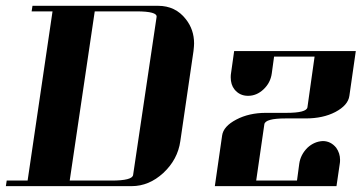

<svg xmlns="http://www.w3.org/2000/svg" viewBox="-20 -635 1237 655"><path d="M712.9 0 737.8 -172.9Q742.2 -204.1 786.1 -227.1Q829.6 -250 887.2 -250H957Q1025.9 -250 1028.8 -269L1053.2 -441.9H915L907.2 -384.8Q902.8 -352.5 878.9 -330.1Q855.5 -308.1 826.2 -308.1Q797.4 -308.1 779.8 -330.1Q767.1 -346.2 767.1 -371.1Q767.1 -379.9 768.1 -384.8L778.8 -460.9H1193.8L1171.9 -308.1Q1167.5 -275.9 1124 -252.9Q1082 -231 1022.9 -231H954.1Q884.8 -231 881.8 -210.9L854 -19H993.2L1001 -77.1Q1005.4 -107.4 1028.8 -130.9Q1051.8 -152.3 1081.1 -153.8Q1108.4 -153.8 1127 -130.9Q1140.1 -112.3 1140.1 -89.8Q1140.1 -81.1 1139.2 -77.1L1127.9 0ZM0 0 2.9 -19H74.2L159.2 -596.2H87.9L90.8 -615.2H519Q578.6 -615.2 613.8 -569.8Q642.1 -534.2 642.1 -486.8Q642.1 -478.5 640.1 -460.9L595.2 -153.8Q586.4 -90.8 537.1 -44.9Q488.3 0 429.2 0ZM217.8 -19H360.8Q431.2 -19 434.1 -38.1L514.2 -577.1Q517.1 -596.2 445.8 -596.2H303.2Z"/></svg>

Font: Hjet
Style: Italic
Weight: 400
Designer: T. Christopher White
Version: Version 1.2